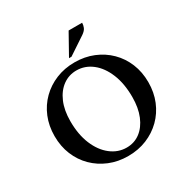

<svg xmlns="http://www.w3.org/2000/svg" viewBox="-192 -1030 1180 1208"><g transform="rotate(-30 398.0 -426.0)"><path d="M398 10Q325 10 263 -15.5Q201 -41 155 -86.5Q109 -132 83.5 -194Q58 -256 58 -330Q58 -404 83.5 -466Q109 -528 155 -573.5Q201 -619 263 -644.5Q325 -670 398 -670Q472 -670 534 -644.5Q596 -619 642 -573.5Q688 -528 713.5 -466Q739 -404 739 -330Q739 -256 713.5 -194Q688 -132 642 -86.5Q596 -41 534 -15.5Q472 10 398 10ZM416 -41Q472 -41 514.5 -73Q557 -105 581 -163Q605 -221 605 -300Q605 -397 575.5 -469Q546 -541 495.5 -580.5Q445 -620 383 -620Q328 -620 284.5 -588.5Q241 -557 216 -499Q191 -441 191 -362Q191 -265 221 -193Q251 -121 302.5 -81Q354 -41 416 -41ZM382 -710 467 -862H565Q565 -845 558 -828Q551 -811 528 -795L400 -710Z"/></g></svg>

Font: Spectral SC SemiBold
Style: Regular
Weight: 600
Designer: Jean-Baptiste Levee
Foundry: Production Type
Version: Version 2.001